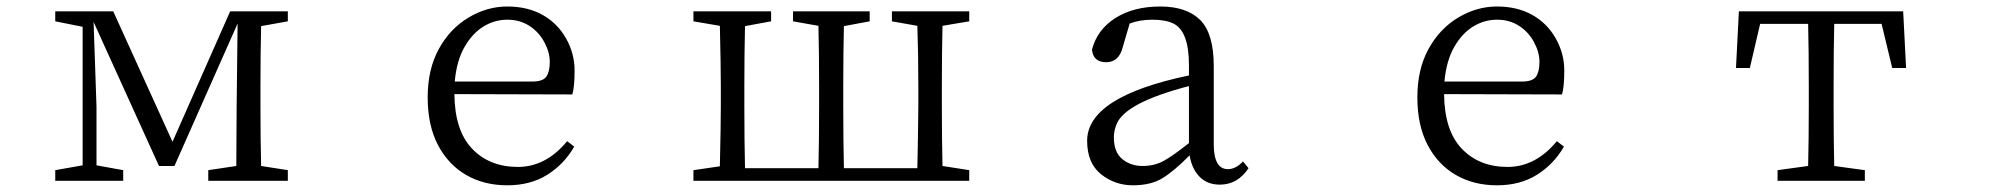

<svg xmlns="http://www.w3.org/2000/svg" viewBox="-20 -548 6040 582"><path d="M147.5 0V-32.2L230.5 -46.9V-466.8L147.5 -483.4V-513.7H323.2L502.9 -118.2L677.7 -513.7H852.5V-483.4L771.5 -468.8Q769.5 -386.7 769.5 -286.1V-227.5Q769.5 -127 771.5 -44.9L852.5 -32.2V0H611.3V-32.2L696.3 -44.9L697.3 -224.6L700.2 -476.6L508.8 -44.9H461.9L263.7 -481.4L272.5 -224.6V-46.9L353.5 -32.2V0Z M1276.4 -252.9Q1276.4 -337.9 1310.1 -399.4Q1343.8 -460.9 1399.9 -494.6Q1456.1 -528.3 1517.6 -528.3Q1579.1 -528.3 1624.5 -502.9Q1669.9 -477.5 1695.8 -431.6Q1721.7 -385.7 1721.7 -335Q1721.7 -283.2 1714.8 -261.7L1357.4 -262.7Q1358.4 -152.3 1411.1 -97.2Q1463.9 -42 1549.8 -42Q1634.8 -42 1699.2 -120.1L1720.7 -103.5Q1689.5 -49.8 1638.7 -18.1Q1587.9 13.7 1517.6 13.7Q1447.3 13.7 1393.1 -17.6Q1338.9 -48.8 1307.6 -108.4Q1276.4 -168 1276.4 -252.9ZM1358.4 -300.8H1592.8Q1626 -300.8 1636.2 -315.9Q1646.5 -331.1 1646.5 -360.4Q1646.5 -389.6 1629.9 -420.4Q1613.3 -451.2 1584.5 -469.7Q1555.7 -488.3 1517.6 -488.3Q1479.5 -488.3 1445.8 -467.8Q1412.1 -447.3 1388.2 -405.8Q1364.3 -364.3 1358.4 -300.8Z M2082 0V-32.2L2162.1 -43.9Q2165 -169.9 2165 -227.5V-286.1Q2165 -346.7 2162.1 -469.7L2082 -483.4V-513.7H2317.4V-483.4L2238.3 -468.8Q2236.3 -386.7 2236.3 -286.1V-227.5Q2236.3 -121.1 2238.3 -38.1H2460.9Q2462.9 -122.1 2462.9 -227.5V-286.1Q2462.9 -387.7 2460.9 -469.7L2383.8 -483.4V-513.7H2616.2V-483.4L2538.1 -468.8Q2536.1 -386.7 2536.1 -286.1V-227.5Q2536.1 -121.1 2538.1 -38.1H2760.7Q2762.7 -122.1 2763.7 -227.5V-286.1Q2763.7 -387.7 2760.7 -469.7L2683.6 -483.4V-513.7H2918V-483.4L2836.9 -469.7Q2835 -387.7 2835 -286.1V-227.5Q2835 -127 2836.9 -44.9L2918 -32.2V0Z M3275.4 -121.1Q3275.4 -254.9 3584 -319.3V-350.6Q3584 -453.1 3537.1 -476.6Q3512.7 -488.3 3473.6 -488.3Q3434.6 -488.3 3404.3 -476.6L3382.8 -403.3Q3371.1 -359.4 3333 -359.4Q3293.9 -359.4 3290 -397.5Q3305.7 -458 3360.8 -493.2Q3416 -528.3 3497.1 -528.3Q3577.1 -528.3 3618.2 -487.3Q3659.2 -446.3 3659.2 -347.7V-111.3Q3659.2 -35.2 3702.1 -35.2Q3725.6 -35.2 3748 -58.6L3764.6 -38.1Q3731.4 11.7 3677.7 11.7Q3639.6 11.7 3616.2 -12.2Q3592.8 -36.1 3585.9 -77.1Q3540 -30.3 3504.4 -8.3Q3468.8 13.7 3414.1 13.7Q3359.4 13.7 3317.4 -20Q3275.4 -53.7 3275.4 -121.1ZM3356.4 -131.8Q3356.4 -86.9 3381.8 -65.9Q3407.2 -44.9 3443.4 -44.9Q3479.5 -44.9 3507.8 -60.5Q3536.1 -76.2 3584 -114.3V-287.1Q3392.6 -237.3 3365.2 -172.9Q3356.4 -152.3 3356.4 -131.8Z M4276.4 -252.9Q4276.4 -337.9 4310.1 -399.4Q4343.8 -460.9 4399.9 -494.6Q4456.1 -528.3 4517.6 -528.3Q4579.1 -528.3 4624.5 -502.9Q4669.9 -477.5 4695.8 -431.6Q4721.7 -385.7 4721.7 -335Q4721.7 -283.2 4714.8 -261.7L4357.4 -262.7Q4358.4 -152.3 4411.1 -97.2Q4463.9 -42 4549.8 -42Q4634.8 -42 4699.2 -120.1L4720.7 -103.5Q4689.5 -49.8 4638.7 -18.1Q4587.9 13.7 4517.6 13.7Q4447.3 13.7 4393.1 -17.6Q4338.9 -48.8 4307.6 -108.4Q4276.4 -168 4276.4 -252.9ZM4358.4 -300.8H4592.8Q4626 -300.8 4636.2 -315.9Q4646.5 -331.1 4646.5 -360.4Q4646.5 -389.6 4629.9 -420.4Q4613.3 -451.2 4584.5 -469.7Q4555.7 -488.3 4517.6 -488.3Q4479.5 -488.3 4445.8 -467.8Q4412.1 -447.3 4388.2 -405.8Q4364.3 -364.3 4358.4 -300.8Z M5242.2 -341.8 5251 -513.7H5749L5757.8 -341.8H5715.8L5683.6 -475.6H5540Q5538.1 -393.6 5538.1 -286.1V-227.5Q5538.1 -127 5540 -44.9L5632.8 -32.2V0H5368.2V-32.2L5460.9 -44.9Q5462.9 -127 5462.9 -227.5V-286.1Q5462.9 -394.5 5460.9 -475.6H5315.4L5284.2 -341.8Z"/></svg>

Font: GenEi Koburi Mincho v6
Style: Regular
Weight: 400
Designer: o_tamon (Modified)
Foundry: o_tamon / Adobe Systems Incorporated
Version: Version 6.1